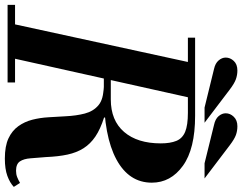

<svg xmlns="http://www.w3.org/2000/svg" viewBox="-122 -842 975 772"><g transform="rotate(90 365.0 -456.5)"><path d="M71 0 235 -754H377L209 0ZM-1 0V-30H311V0ZM617 11Q567 11 536 -3.5Q505 -18 487 -43Q469 -68 461 -99Q453 -130 451 -164.5Q449 -199 447 -233Q445 -276 436 -310.5Q427 -345 402.5 -365.5Q378 -386 329 -386L452 -392V-388Q499 -373 528.5 -353Q558 -333 575.5 -305.5Q593 -278 601 -241Q609 -204 611 -155Q614 -120 616 -92.5Q618 -65 628.5 -49.5Q639 -34 666 -34Q680 -34 691.5 -38.5Q703 -43 715 -50L731 -25Q714 -9 686.5 1Q659 11 617 11ZM188 -387V-415H379Q464 -415 510 -468.5Q556 -522 556 -616Q556 -654 546 -678.5Q536 -703 509.5 -714Q483 -725 433 -725H131V-754H445Q578 -754 646 -705Q714 -656 714 -580Q714 -488 620.5 -437.5Q527 -387 352 -387ZM636 -792 482 -830Q458 -835 446.5 -848.5Q435 -862 435 -877Q435 -895 449 -909.5Q463 -924 487 -924Q506 -924 522.5 -918Q539 -912 564 -893L697 -792ZM412 -792 257 -830Q234 -835 222.5 -848.5Q211 -862 211 -877Q211 -895 224.5 -909.5Q238 -924 263 -924Q281 -924 298 -918Q315 -912 340 -893L473 -792Z"/></g></svg>

Font: Libre Bodoni SemiBold
Style: Italic
Weight: 600
Italic angle: -13°
Version: Version 2.003